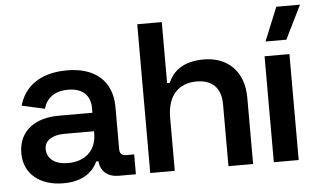

<svg xmlns="http://www.w3.org/2000/svg" viewBox="-51 -806 1492 900"><g transform="rotate(-5 695.0 -356.0)"><path d="M374.5 -76H385C389 -27.5 423 0 474 0H554.5V-93.5H516C497 -93.5 486.5 -103.5 486.5 -124V-322C486.5 -445.5 406 -513.5 275.5 -513.5C141 -513.5 72 -449.5 49 -367L156.5 -343C169.5 -390.5 206.5 -422.5 272.5 -422.5C340.5 -422.5 376.5 -386 376.5 -328V-305H217.5C110.5 -305 28 -253 28 -144.5C28 -43.5 108 12.5 212 12.5C308.5 12.5 354 -31.5 374.5 -76ZM242.5 -80C182.5 -80 143.5 -107.5 143.5 -155C143.5 -196 182.5 -218 236 -218H376.5V-208C376.5 -127.5 323 -80 242.5 -80Z M622 0H737.5V-251C737.5 -357 793.5 -408.5 875 -408.5C946 -408.5 990 -372 990 -290.5V0H1106V-312C1106 -438 1028.5 -508.5 918 -508.5C820.5 -508.5 772.5 -466.5 750 -413H737.5V-700H622Z M1203.5 0H1320.5V-498.5H1203.5ZM1278.5 -725 1214 -567H1312L1390 -725Z"/></g></svg>

Font: MCL Standard Medium
Style: Regular
Weight: 500
Designer: Květoslav Bartoš
Foundry: Florian Karsten
Version: Version 1.001;Glyphs 3.2.3 (3260)